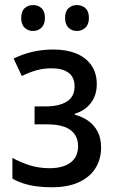

<svg xmlns="http://www.w3.org/2000/svg" viewBox="-20 -749 471 778"><path d="M197.3 -548.3Q250 -548.3 289.3 -532Q328.6 -515.6 350.3 -484.4Q372.1 -453.1 372.1 -408.2Q372.1 -362.3 347.9 -331.3Q323.7 -300.3 283.2 -288.1V-284.2Q314.5 -275.9 338.4 -258.8Q362.3 -241.7 376 -215.1Q389.6 -188.5 389.6 -150.9Q389.6 -104.5 367.2 -68.1Q344.7 -31.7 300.3 -11Q255.9 9.8 189.5 9.8Q156.7 9.8 127.7 5.9Q98.6 2 74.5 -5.9Q50.3 -13.7 30.3 -25.4V-109.4Q60.1 -92.3 98.6 -79.8Q137.2 -67.4 181.2 -67.4Q215.3 -67.4 241.2 -76.9Q267.1 -86.4 281.7 -106.2Q296.4 -126 296.4 -156.7Q296.4 -185.1 282.7 -204.8Q269 -224.6 241.5 -234.9Q213.9 -245.1 171.4 -245.1H120.1V-317.9H165Q219.7 -317.9 251 -337.6Q282.2 -357.4 282.2 -399.4Q282.2 -435.5 258.1 -453.9Q233.9 -472.2 188.5 -472.2Q156.7 -472.2 127.7 -464.1Q98.6 -456.1 68.4 -440.9L35.2 -511.7Q73.2 -530.3 112.8 -539.3Q152.3 -548.3 197.3 -548.3ZM65.9 -676.3Q65.9 -703.1 79.8 -715.8Q93.8 -728.5 113.8 -728.5Q134.3 -728.5 148.2 -715.8Q162.1 -703.1 162.1 -676.3Q162.1 -650.4 148.2 -637Q134.3 -623.5 113.8 -623.5Q93.8 -623.5 79.8 -636.7Q65.9 -649.9 65.9 -676.3ZM243.7 -676.3Q243.7 -703.1 257.6 -715.8Q271.5 -728.5 291.5 -728.5Q312 -728.5 326.2 -715.8Q340.3 -703.1 340.3 -676.3Q340.3 -650.4 326.2 -637Q312 -623.5 291.5 -623.5Q271 -623.5 257.3 -637Q243.7 -650.4 243.7 -676.3Z"/></svg>

Font: Open Sans SemiCondensed Medium
Style: Regular
Weight: 500
Width: 4
Designer: Monotype Design Team
Foundry: Monotype Imaging Inc.
Version: Version 3.000